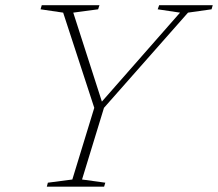

<svg xmlns="http://www.w3.org/2000/svg" viewBox="-20 -702 820 722"><path d="M657 -654.5 573 -667 578.5 -682.5H780L775.5 -667L687 -654.5L371 -296.5L288.5 -27L376 -15L371.5 0H156L160 -15L252 -27L334.5 -296.5L217.5 -654.5L132.5 -667L137 -682.5H354L349 -667L255.5 -654.5L366.5 -309.5L353.5 -309Z"/></svg>

Font: Newsreader ExtraLight
Style: Italic
Weight: 250
Italic angle: -17°
Designer: Hugues Gentile
Foundry: Production Type
Version: Version 1.003